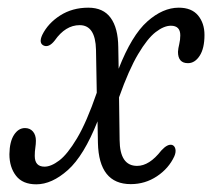

<svg xmlns="http://www.w3.org/2000/svg" viewBox="-20 -471 552 500"><path d="M288 -348.5 289 -292Q323 -379 363.5 -415Q404 -451 445.5 -451Q479 -451 495.8 -430.8Q512.5 -410.5 512.5 -380Q512.5 -345 500 -325.8Q487.5 -306.5 469.5 -306.5Q443.5 -306.5 443.5 -336Q444 -345 446.8 -356.2Q449.5 -367.5 449.5 -379Q449.5 -404 425 -404Q407 -404 385.5 -387.5Q364 -371 339.8 -330.2Q315.5 -289.5 290 -217.5L291.5 -106.5Q292 -39 337 -39Q369 -39 400 -79Q416.5 -97 428.5 -93.5Q435 -91 436.8 -82.8Q438.5 -74.5 434 -64Q419.5 -32.5 388.8 -12Q358 8.5 320.5 8.5Q237.5 8.5 235 -99L234 -155Q198.5 -65.5 156.8 -28.2Q115 9 74.5 9Q39 9 21.8 -13.2Q4.5 -35.5 4.5 -69.5Q5 -102 16.5 -119.8Q28 -137.5 45 -137.5Q58 -137.5 65.8 -128.5Q73.5 -119.5 73.5 -104.5Q73.5 -96 72 -86.2Q70.5 -76.5 70.5 -65Q70.5 -37 96 -37Q113 -37 134.2 -53Q155.5 -69 180.5 -110.8Q205.5 -152.5 232 -229.5L230 -341.5Q228.5 -405.5 187.5 -405.5Q150.5 -405.5 122.5 -365.5Q108 -347 94.5 -352Q80 -358 90 -380Q105 -410.5 136.8 -430.8Q168.5 -451 210 -451Q249 -451 268.2 -424.5Q287.5 -398 288 -348.5Z"/></svg>

Font: Fraunces 72pt S100 Light
Style: Italic
Weight: 300
Italic angle: -16°
Version: Version 1.000; ttfautohint (v1.8.3)